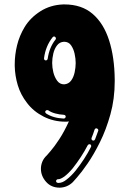

<svg xmlns="http://www.w3.org/2000/svg" viewBox="-20 -862 597 886"><path d="M255.9 4H255.4Q216.3 4 192.6 -23Q168.8 -50 168.8 -83.2Q168.8 -99.5 175.2 -115.6Q181.7 -131.7 196 -145Q196 -145 213.1 -164.6Q230.2 -184.2 253.2 -219.1Q276.2 -254 298 -302Q292.6 -300.5 285.1 -300.5H281.7Q227.2 -300.5 180.7 -324.3Q134.2 -348 105 -386.6Q75.2 -424.8 62.1 -468.6Q49 -512.4 48 -557.4V-565.3Q48 -608.9 58.7 -652.7Q69.3 -696.5 93.6 -737.1Q119.8 -780.2 166.3 -809.9Q212.9 -839.6 272.3 -841.6H277.2Q356.9 -841.6 407.7 -797.8Q458.4 -754 483.4 -676Q508.4 -598 509.4 -495V-487.1Q509.4 -405.9 489.6 -334.7Q469.8 -263.4 441.3 -206.2Q412.9 -149 384.2 -107.4Q355.4 -65.8 335.6 -43.6Q315.8 -21.3 315.8 -21.3Q290.6 3 255.9 4ZM191.6 -583.2Q194.6 -583.2 197 -585.4Q199.5 -587.6 200 -590.6Q207.4 -643.1 235.6 -678.7Q238.1 -681.2 238.1 -684.7Q238.1 -688.1 235.1 -691.1Q233.2 -693.6 229.2 -693.6Q225.7 -693.6 222.8 -690.1Q190.1 -649 183.2 -593.1V-591.6Q183.2 -588.1 185.6 -585.6Q188.1 -583.2 191.6 -583.2ZM274.8 -314.9Q278.7 -315.3 280.9 -318.1Q283.2 -320.8 283.2 -323.8Q283.2 -327.2 280.9 -329.5Q278.7 -331.7 274.8 -332.2Q254 -333.2 234.4 -338.6Q214.9 -344.1 202.5 -353Q200 -354 197.5 -354Q193.6 -354 190.6 -350.5Q188.6 -348 188.6 -346Q188.6 -341.1 193.1 -338.1Q226.2 -316.8 274.3 -314.9ZM276.2 -472.8Q296.5 -474.3 308.2 -490.1Q319.8 -505.9 324.5 -528.5Q329.2 -551 329.2 -569.8V-572.3Q329.2 -591.6 324.3 -614.1Q319.3 -636.6 307.9 -653Q296.5 -669.3 275.7 -669.3H275.2Q255.4 -668.3 243.3 -652.7Q231.2 -637.1 226 -614.9Q220.8 -592.6 220.8 -572.8V-570.8Q220.8 -550.5 226.2 -528.2Q231.7 -505.9 243.8 -489.4Q255.9 -472.8 275.7 -472.8ZM249.5 -17.8Q268.8 -17.8 287.6 -33.7Q308.4 -49.5 328.7 -74.3Q371.3 -127.7 400 -184.2L401 -188.1Q401 -193.1 396.5 -196L393.1 -196.5Q387.6 -196.5 384.7 -191.6Q356.4 -137.1 315.3 -85.1Q296 -61.9 277.2 -47.5Q259.4 -35.1 250 -35.1H248Q244.6 -35.1 242.1 -32.9Q239.6 -30.7 238.6 -27.2Q238.6 -23.8 240.8 -21Q243.1 -18.3 247 -18.3Q247.5 -17.8 248.3 -17.8Q249 -17.8 249.5 -17.8ZM411.4 -213.4Q416.3 -213.4 418.8 -219.3Q426.2 -238.6 433.2 -258.4L433.7 -260.4Q433.7 -266.3 427.2 -269.3L424.8 -269.8Q418.8 -269.8 416.3 -263.4Q410.4 -244.6 402.5 -225.2L402 -222.3Q402 -218.8 404.2 -216.1Q406.4 -213.4 410.4 -213.4Z"/></svg>

Font: AKL FREE 002
Style: Regular
Weight: 400
Designer: AKL
Foundry: AKL
Version: Version 1.00;August 17, 2024;FontCreator 13.0.0.2675 64-bit